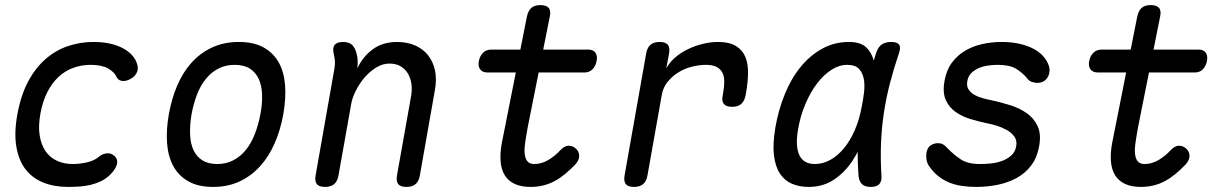

<svg xmlns="http://www.w3.org/2000/svg" viewBox="-20 -725 4840 755"><path d="M48 -274Q62 -351 91 -405Q120 -459 160 -493.5Q200 -528 248 -544Q296 -560 346 -560Q384 -560 412.5 -553.5Q441 -547 462 -536Q483 -525 496.5 -511Q510 -497 516 -482Q526 -459 519 -442Q512 -425 494 -415Q474 -404 458.5 -407Q443 -410 437 -425Q429 -442 404.5 -456Q380 -470 336 -470Q300 -470 267.5 -458Q235 -446 209.5 -422Q184 -398 166 -362.5Q148 -327 139 -279Q130 -230 136 -192.5Q142 -155 159.5 -130Q177 -105 204.5 -92.5Q232 -80 266 -80Q292 -80 321.5 -86.5Q351 -93 368 -108Q382 -120 400 -122Q418 -124 432 -110Q438 -104 440 -96.5Q442 -89 440 -80Q438 -71 431.5 -60.5Q425 -50 413 -38Q397 -22 377 -12.5Q357 -3 336 2Q315 7 292.5 8.5Q270 10 248 10Q193 10 150.5 -7Q108 -24 81 -58.5Q54 -93 44.5 -147Q35 -201 48 -274Z M818 10Q760 10 721.5 -11.5Q683 -33 662 -71Q641 -109 637 -161.5Q633 -214 644 -276Q655 -338 677.5 -390Q700 -442 734 -479.5Q768 -517 814.5 -538.5Q861 -560 919 -560Q978 -560 1016.5 -538.5Q1055 -517 1076 -479.5Q1097 -442 1101 -390Q1105 -338 1094 -276Q1083 -214 1060 -161.5Q1037 -109 1002.5 -71Q968 -33 922 -11.5Q876 10 818 10ZM834 -80Q869 -80 897 -94.5Q925 -109 946 -134.5Q967 -160 981.5 -196.5Q996 -233 1004 -276Q1012 -319 1010.5 -354.5Q1009 -390 997 -415.5Q985 -441 962 -455.5Q939 -470 903 -470Q867 -470 839 -455.5Q811 -441 790 -415.5Q769 -390 755 -354Q741 -318 733 -275Q726 -232 727.5 -196Q729 -160 741 -134.5Q753 -109 776 -94.5Q799 -80 834 -80Z M1329 -560Q1352 -560 1364 -549Q1376 -538 1382 -515Q1386 -501 1386.5 -485.5Q1387 -470 1385 -456Q1408 -504 1447 -532Q1486 -560 1541 -560Q1581 -560 1612 -546.5Q1643 -533 1663 -508Q1683 -483 1690.5 -448Q1698 -413 1690 -370L1631 -35Q1627 -12 1614 -1Q1601 10 1578 10Q1555 10 1546 -1Q1537 -12 1541 -35L1596 -344Q1601 -370 1598 -393.5Q1595 -417 1584.5 -435Q1574 -453 1556 -464Q1538 -475 1511 -475Q1484 -475 1458.5 -459Q1433 -443 1413 -419.5Q1393 -396 1379 -368Q1365 -340 1361 -316L1311 -35Q1307 -12 1294 -1Q1281 10 1258 10Q1235 10 1226 -1Q1217 -12 1221 -35L1295 -455Q1298 -470 1297 -485Q1296 -500 1292 -515Q1287 -538 1296.5 -549Q1306 -560 1329 -560Z M2293 -530Q2313 -530 2321.5 -517.5Q2330 -505 2326 -485Q2322 -465 2310 -452.5Q2298 -440 2278 -440H1897Q1877 -440 1868 -452.5Q1859 -465 1863 -485Q1867 -505 1879.5 -517.5Q1892 -530 1912 -530ZM2052 -660Q2057 -683 2069.5 -694Q2082 -705 2105 -705Q2128 -705 2137.5 -694Q2147 -683 2142 -660L2055 -224Q2048 -186 2044.5 -159Q2041 -132 2044 -114.5Q2047 -97 2056 -88.5Q2065 -80 2081 -80Q2109 -80 2135.5 -95.5Q2162 -111 2183 -134Q2200 -152 2216 -152Q2232 -152 2244 -141Q2257 -130 2257.5 -113Q2258 -96 2243 -79Q2223 -58 2203 -41.5Q2183 -25 2162 -13.5Q2141 -2 2117 4Q2093 10 2066 10Q2029 10 2003.5 -2Q1978 -14 1964.5 -36.5Q1951 -59 1948.5 -90.5Q1946 -122 1953 -161Z M2473 10Q2450 10 2441 -1Q2432 -12 2436 -35L2521 -515Q2525 -538 2538 -549Q2551 -560 2574 -560Q2597 -560 2606 -549Q2615 -538 2611 -515L2600 -456Q2613 -480 2635 -499Q2657 -518 2685 -531.5Q2713 -545 2743.5 -552.5Q2774 -560 2803 -560Q2848 -560 2874 -544Q2900 -528 2911 -501Q2922 -474 2921.5 -438Q2921 -402 2914 -362L2912 -350Q2907 -327 2894.5 -316Q2882 -305 2859 -305Q2836 -305 2826.5 -316Q2817 -327 2822 -350L2824 -362Q2828 -385 2828 -404.5Q2828 -424 2821 -438.5Q2814 -453 2798.5 -461.5Q2783 -470 2756 -470Q2730 -470 2701.5 -463Q2673 -456 2648.5 -441Q2624 -426 2605.5 -403.5Q2587 -381 2582 -350L2526 -35Q2522 -12 2509 -1Q2496 10 2473 10Z M3160 10Q3124 10 3095 -2Q3066 -14 3047.5 -41.5Q3029 -69 3023.5 -113.5Q3018 -158 3029 -224Q3041 -293 3066 -354.5Q3091 -416 3128 -461.5Q3165 -507 3213 -533.5Q3261 -560 3319 -560Q3367 -560 3389.5 -535.5Q3412 -511 3419 -473.5Q3426 -436 3421 -391.5Q3416 -347 3409 -308Q3400 -253 3381.5 -196.5Q3363 -140 3333 -94Q3303 -48 3260 -19Q3217 10 3160 10ZM3185 -80Q3216 -80 3245.5 -96.5Q3275 -113 3299.5 -143Q3324 -173 3342 -215Q3360 -257 3369 -308Q3374 -332 3377.5 -360.5Q3381 -389 3377 -413Q3373 -437 3358.5 -453.5Q3344 -470 3311 -470Q3280 -470 3249.5 -450.5Q3219 -431 3193 -397Q3167 -363 3147 -316Q3127 -269 3118 -215Q3107 -151 3123 -115.5Q3139 -80 3185 -80ZM3425 -516Q3433 -541 3448 -550.5Q3463 -560 3484 -560Q3508 -560 3515.5 -549.5Q3523 -539 3515 -516Q3495 -457 3480 -399.5Q3465 -342 3456 -283.5Q3447 -225 3444.5 -163.5Q3442 -102 3446 -34Q3448 -12 3437.5 -1Q3427 10 3404 10Q3381 10 3369.5 -1Q3358 -12 3356 -34Q3351 -102 3353.5 -163.5Q3356 -225 3365.5 -283.5Q3375 -342 3390.5 -399.5Q3406 -457 3425 -516Z M3819 10Q3789 10 3762 6Q3735 2 3712 -7.5Q3689 -17 3669.5 -32.5Q3650 -48 3634 -71Q3626 -82 3623.5 -96Q3621 -110 3623 -124Q3627 -146 3640.5 -154Q3654 -162 3668 -162Q3679 -162 3687 -158Q3695 -154 3704 -144Q3731 -116 3758.5 -98Q3786 -80 3834 -80Q3851 -80 3874 -82Q3897 -84 3918.5 -91.5Q3940 -99 3956 -113Q3972 -127 3976 -150Q3980 -172 3969 -187.5Q3958 -203 3939.5 -213.5Q3921 -224 3900 -230.5Q3879 -237 3862 -240Q3829 -247 3796 -257Q3763 -267 3737.5 -285Q3712 -303 3699 -332Q3686 -361 3694 -406Q3701 -448 3722 -477Q3743 -506 3773.5 -524.5Q3804 -543 3841.5 -551.5Q3879 -560 3919 -560Q3984 -560 4033 -538.5Q4082 -517 4101 -475Q4106 -464 4107 -455Q4108 -446 4106 -439Q4104 -423 4091.5 -411Q4079 -399 4059 -399Q4050 -399 4038.5 -402.5Q4027 -406 4019 -417Q3999 -441 3974 -455.5Q3949 -470 3903 -470Q3881 -470 3860.5 -466.5Q3840 -463 3824 -455Q3808 -447 3797.5 -435.5Q3787 -424 3784 -407Q3780 -387 3788.5 -373.5Q3797 -360 3811.5 -352Q3826 -344 3844 -339Q3862 -334 3878 -331Q3915 -323 3952 -311.5Q3989 -300 4017.5 -280Q4046 -260 4060.5 -228.5Q4075 -197 4066 -149Q4058 -105 4035 -74.5Q4012 -44 3978.5 -25.5Q3945 -7 3904 1.5Q3863 10 3819 10Z M4693 -530Q4713 -530 4721.5 -517.5Q4730 -505 4726 -485Q4722 -465 4710 -452.5Q4698 -440 4678 -440H4297Q4277 -440 4268 -452.5Q4259 -465 4263 -485Q4267 -505 4279.5 -517.5Q4292 -530 4312 -530ZM4452 -660Q4457 -683 4469.5 -694Q4482 -705 4505 -705Q4528 -705 4537.5 -694Q4547 -683 4542 -660L4455 -224Q4448 -186 4444.5 -159Q4441 -132 4444 -114.5Q4447 -97 4456 -88.5Q4465 -80 4481 -80Q4509 -80 4535.5 -95.5Q4562 -111 4583 -134Q4600 -152 4616 -152Q4632 -152 4644 -141Q4657 -130 4657.5 -113Q4658 -96 4643 -79Q4623 -58 4603 -41.5Q4583 -25 4562 -13.5Q4541 -2 4517 4Q4493 10 4466 10Q4429 10 4403.5 -2Q4378 -14 4364.5 -36.5Q4351 -59 4348.5 -90.5Q4346 -122 4353 -161Z"/></svg>

Font: Maple Mono
Style: Italic
Weight: 400
Italic angle: -10°
Monospace: yes
Designer: subframe7536
Version: Version 7.300